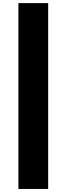

<svg xmlns="http://www.w3.org/2000/svg" viewBox="-20 -982 430 1236"><path d="M290 -961.9V234.4H98.6V-961.9Z"/></svg>

Font: Inter Display Black
Style: Regular
Weight: 900
Designer: Rasmus Andersson
Foundry: rsms
Version: Version 4.000;git-a52131595